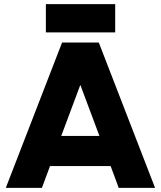

<svg xmlns="http://www.w3.org/2000/svg" viewBox="-20 -905 775 925"><path d="M513 -105H221L182 0H8L279 -700H456L727 0H552ZM459 -250 367 -496 275 -250ZM201 -885H535V-749H201Z"/></svg>

Font: Oak Sans ExtraBold
Style: Regular
Weight: 800
Designer: Erik Kennedy, Walven
Foundry: Erik Kennedy, Walven
Version: Version 1.000